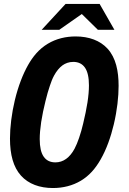

<svg xmlns="http://www.w3.org/2000/svg" viewBox="-20 -924 642 958"><path d="M188 -775.4H275.9L388.2 -854L468.3 -775.4H550.8L477.1 -904.3H307.1ZM244.1 14.2C294.4 14.2 342.3 2.4 383.8 -22.5C424.3 -46.9 455.1 -81.1 482.4 -128.9C511.2 -179.2 532.7 -239.7 547.9 -303.7C564.5 -374 571.8 -440.9 571.8 -495.6C571.8 -569.8 558.1 -635.7 516.6 -681.2C479.5 -721.7 423.8 -742.2 357.4 -742.2C308.6 -742.2 260.3 -731 218.3 -705.6C173.3 -678.7 143.1 -640.1 120.1 -599.6C94.7 -554.7 71.3 -495.6 54.2 -424.8C38.1 -357.9 29.8 -289.1 29.8 -232.4C29.8 -152.8 46.4 -90.3 84.5 -47.9C122.1 -5.9 178.2 14.2 244.1 14.2ZM256.3 -113.8C231.9 -113.8 211.4 -122.6 197.8 -142.6C184.6 -161.6 178.2 -190.9 178.2 -230C178.2 -254.4 180.7 -282.7 185.5 -315.4C190.9 -350.6 197.8 -382.3 207 -419.9C215.8 -455.1 219.7 -468.8 229 -496.6C235.4 -515.6 241.2 -531.2 250 -547.4C261.7 -568.8 276.4 -586.9 292 -598.1C305.7 -607.9 323.7 -615.2 345.7 -615.2C371.1 -615.2 391.1 -605.5 404.3 -585.9C417.5 -566.4 423.8 -537.1 423.8 -498C423.8 -473.6 421.4 -445.3 416.5 -413.1C411.6 -381.3 403.8 -344.2 395 -307.6C388.2 -279.8 383.3 -261.2 374.5 -235.8C367.2 -214.8 360.4 -197.8 352.1 -182.1C339.8 -159.2 325.7 -142.6 310.1 -131.3C293.9 -119.6 275.9 -113.8 256.3 -113.8Z"/></svg>

Font: Hack
Style: Bold Oblique
Weight: 700
Italic angle: -12°
Monospace: yes
Designer: Christopher Simpkins
Foundry: Christopher Simpkins
Version: Version 2.010